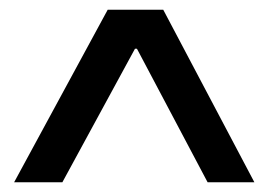

<svg xmlns="http://www.w3.org/2000/svg" viewBox="-20 -687 551 394"><path d="M9 -313 201 -667H315L502 -313H406L261 -587H257L108 -313Z"/></svg>

Font: Bricolage Grotesque 48pt
Style: Regular
Weight: 400
Designer: Mathieu Triay
Foundry: Atelier Triay
Version: Version 1.000; ttfautohint (v1.8.4.7-5d5b);gftools[0.9.32]